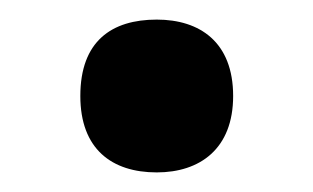

<svg xmlns="http://www.w3.org/2000/svg" viewBox="-20 -163 320 196"><path d="M62 -65C62 -11 94 13 140 13C184 13 218 -11 218 -65C218 -120 184 -143 140 -143C94 -143 62 -121 62 -65Z"/></svg>

Font: Noto Sans Khmer ExtraCondensed SemiBold
Style: Regular
Weight: 600
Width: 2
Designer: Danh Hong and the Monotype Design Team
Foundry: Monotype Imaging Inc.
Version: Version 2.004